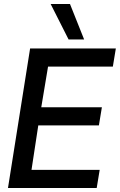

<svg xmlns="http://www.w3.org/2000/svg" viewBox="-20 -943 601 963"><path d="M20 0 131 -700H561L546 -609H221L187 -405H491L476 -314H172L138 -91H480L465 0ZM324 -745 234 -923H331L402 -745Z"/></svg>

Font: Georama ExtraCondensed Thin Medium
Style: Italic
Weight: 500
Italic angle: -9°
Version: Version 1.001